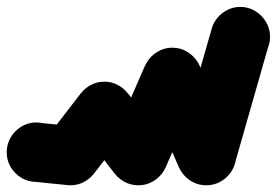

<svg xmlns="http://www.w3.org/2000/svg" viewBox="-57 -468 815 565"><path d="M-37.3 -20Q-37.3 3.7 -25.5 23.7Q-13.7 43.7 6.3 55.5Q26.3 67.3 50 67.3Q73.7 67.3 93.7 55.5Q113.7 43.7 125.7 23.7Q137.7 3.7 137.7 -20Q137.7 -43.7 125.7 -63.7Q113.7 -83.7 93.7 -95.7Q73.7 -107.7 50 -107.7Q26.3 -107.7 6.3 -95.7Q-13.7 -83.7 -25.5 -63.7Q-37.3 -43.7 -37.3 -20Z M58.3 -106.7 41.7 66.7 141.7 76.7 158.3 -96.7Z M62.7 -10Q62.7 13.7 74.5 33.7Q86.3 53.7 106.3 65.5Q126.3 77.3 150 77.3Q173.7 77.3 193.7 65.5Q213.7 53.7 225.7 33.7Q237.7 13.7 237.7 -10Q237.7 -33.7 225.7 -53.7Q213.7 -73.7 193.7 -85.7Q173.7 -97.7 150 -97.7Q126.3 -97.7 106.3 -85.7Q86.3 -73.7 74.5 -53.7Q62.7 -33.7 62.7 -10Z M80.7 -63.3 219.3 43.3 319.3 -86.7 180.7 -193.3Z M162.7 -140Q162.7 -116.3 174.5 -96.3Q186.3 -76.3 206.3 -64.5Q226.3 -52.7 250 -52.7Q273.7 -52.7 293.7 -64.5Q313.7 -76.3 325.7 -96.3Q337.7 -116.3 337.7 -140Q337.7 -163.7 325.7 -183.7Q313.7 -203.7 293.7 -215.7Q273.7 -227.7 250 -227.7Q226.3 -227.7 206.3 -215.7Q186.3 -203.7 174.5 -183.7Q162.7 -163.7 162.7 -140Z M319.3 -193.3 180.7 -86.7 280.7 43.3 419.3 -63.3Z M262.7 -10Q262.7 13.7 274.5 33.7Q286.3 53.7 306.3 65.5Q326.3 77.3 350 77.3Q373.7 77.3 393.7 65.5Q413.7 53.7 425.7 33.7Q437.7 13.7 437.7 -10Q437.7 -33.7 425.7 -53.7Q413.7 -73.7 393.7 -85.7Q373.7 -97.7 350 -97.7Q326.3 -97.7 306.3 -85.7Q286.3 -73.7 274.5 -53.7Q262.7 -33.7 262.7 -10Z M269.7 -45 430.3 25 530.3 -205 369.7 -275Z M362.7 -240Q362.7 -216.3 374.5 -196.3Q386.3 -176.3 406.3 -164.5Q426.3 -152.7 450 -152.7Q473.7 -152.7 493.7 -164.5Q513.7 -176.3 525.7 -196.3Q537.7 -216.3 537.7 -240Q537.7 -263.7 525.7 -283.7Q513.7 -303.7 493.7 -315.7Q473.7 -327.7 450 -327.7Q426.3 -327.7 406.3 -315.7Q386.3 -303.7 374.5 -283.7Q362.7 -263.7 362.7 -240Z M530.3 -275 369.7 -205 469.7 25 630.3 -45Z M462.7 -10Q462.7 13.7 474.5 33.7Q486.3 53.7 506.3 65.5Q526.3 77.3 550 77.3Q573.7 77.3 593.7 65.5Q613.7 53.7 625.7 33.7Q637.7 13.7 637.7 -10Q637.7 -33.7 625.7 -53.7Q613.7 -73.7 593.7 -85.7Q573.7 -97.7 550 -97.7Q526.3 -97.7 506.3 -85.7Q486.3 -73.7 474.5 -53.7Q462.7 -33.7 462.7 -10Z M466 -33.7 634 13.7 734 -336.3 566 -383.7Z M562.7 -360Q562.7 -336.3 574.5 -316.3Q586.3 -296.3 606.3 -284.5Q626.3 -272.7 650 -272.7Q673.7 -272.7 693.7 -284.5Q713.7 -296.3 725.7 -316.3Q737.7 -336.3 737.7 -360Q737.7 -383.7 725.7 -403.7Q713.7 -423.7 693.7 -435.7Q673.7 -447.7 650 -447.7Q626.3 -447.7 606.3 -435.7Q586.3 -423.7 574.5 -403.7Q562.7 -383.7 562.7 -360Z"/></svg>

Font: Linefont Thin
Style: Regular
Weight: 100
Monospace: yes
Version: Version 3.002;gftools[0.9.33]